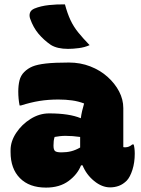

<svg xmlns="http://www.w3.org/2000/svg" viewBox="-20 -842 640 872"><path d="M540 -351V-174Q542 -173 549 -173Q566 -173 581 -186H587Q589 -180 590.5 -169Q592 -158 592 -144Q592 -104 581.5 -71Q571 -38 556 -22Q539 -5 520 2Q501 9 480 9Q443 9 407.5 -20Q372 -49 355 -91H348Q332 -50 291.5 -20Q251 10 189 10Q113 10 70.5 -33Q28 -76 28 -151V-160Q28 -200 53.5 -238.5Q79 -277 119 -302Q159 -327 203 -327Q249 -327 285 -321.5Q321 -316 347 -305Q349 -321 353 -338Q357 -355 362 -372Q336 -382 307 -386Q278 -390 245 -390Q199 -390 159 -383.5Q119 -377 75 -363H69Q63 -393 63 -426Q63 -454 68.5 -476.5Q74 -499 90 -515Q106 -531 127.5 -540Q149 -549 188 -553.5Q227 -558 293 -558Q345 -558 390 -540.5Q435 -523 468.5 -493Q502 -463 521 -426.5Q540 -390 540 -351ZM223 -180Q223 -162 230 -156Q237 -150 259 -150Q283 -150 303 -155Q323 -160 344 -172V-220Q310 -225 277 -225Q264 -225 251.5 -223.5Q239 -222 228 -220Q225 -210 224 -201.5Q223 -193 223 -182ZM275 -822Q286 -781 300 -751Q314 -721 335.5 -694.5Q357 -668 387 -637Q365 -627 338 -623.5Q311 -620 289 -620Q240 -620 211 -638Q179 -660 155 -688.5Q131 -717 117 -757Q112 -771 116 -783.5Q120 -796 136 -803Q165 -815 203 -819Q241 -823 275 -822Z"/></svg>

Font: Recursive Sn Csl St Blk
Style: Regular
Weight: 900
Version: Version 1.079;hotconv 1.0.112;makeotfexe 2.5.65598; ttfautoh